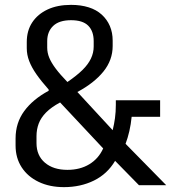

<svg xmlns="http://www.w3.org/2000/svg" viewBox="-20 -759 742 789"><path d="M243 10Q184 10 139 -11.5Q94 -33 69 -71.5Q44 -110 44 -161V-190Q44 -254 79.5 -302.5Q115 -351 180 -386V-391Q149 -426 129.5 -454Q110 -482 100 -508Q90 -534 90 -561V-586Q90 -633 112.5 -667Q135 -701 175.5 -720Q216 -739 272 -739Q312 -739 344 -729Q376 -719 398 -699Q420 -679 431.5 -652Q443 -625 443 -592V-570Q443 -512 405 -465Q367 -418 298 -381L443 -224Q449 -248 452.5 -273.5Q456 -299 456 -328V-347H638V-279H521Q518 -248 511.5 -220Q505 -192 496 -168L663 2H551L453 -98Q421 -44 366 -17Q311 10 243 10ZM257 -61Q309 -61 347 -84Q385 -107 404 -149L227 -338Q190 -318 169 -296.5Q148 -275 139 -251Q130 -227 130 -199V-171Q130 -120 164.5 -90.5Q199 -61 257 -61ZM257 -422Q295 -448 318.5 -471Q342 -494 353.5 -518Q365 -542 365 -568V-590Q365 -631 342.5 -653.5Q320 -676 272 -676Q223 -676 198.5 -652.5Q174 -629 174 -590V-563Q174 -542 182.5 -521.5Q191 -501 209 -477Q227 -453 257 -422Z"/></svg>

Font: Hubot Sans Condensed ExtraLight
Style: Regular
Weight: 400
Version: Version 2.000